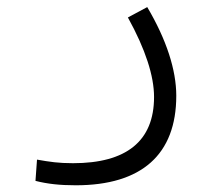

<svg xmlns="http://www.w3.org/2000/svg" viewBox="-20 -310 626 552"><path d="M197.8 222.7C387.7 222.7 486.8 133.8 486.8 -34.7C486.8 -108.9 458.5 -196.3 403.3 -289.6L347.7 -259.8C398.4 -168 422.9 -91.3 422.9 -31.2C422.9 96.2 342.8 159.2 189.9 159.2C147.9 159.2 123 155.3 86.4 148.9L82 210C116.2 218.8 152.3 222.7 197.8 222.7Z"/></svg>

Font: Cascadia Code Light
Style: Regular
Weight: 300
Monospace: yes
Designer: Aaron Bell
Foundry: Saja Typeworks
Version: Version 2404.023